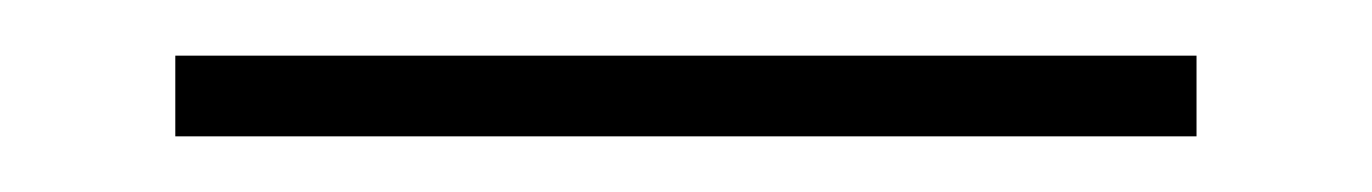

<svg xmlns="http://www.w3.org/2000/svg" viewBox="-20 6 493 69"><path d="M410 26V55H43V26Z"/></svg>

Font: Pathway Extreme 8pt Thin Light
Style: Regular
Weight: 300
Version: Version 1.001;gftools[0.9.26]